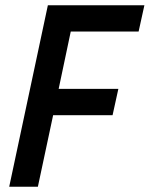

<svg xmlns="http://www.w3.org/2000/svg" viewBox="-20 -710 569 730"><path d="M15 0 162 -690H529L507 -590H249L203 -372H430L408 -272H182L124 0Z"/></svg>

Font: Radio Canada Condensed Medium
Style: Italic
Weight: 500
Width: 3
Italic angle: -12°
Designer: Charles Daoud, Etienne Aubert Bonn, Alexandre Saumier Demers, Jacques Le Bailly
Foundry: Radio-Canada
Version: Version 2.104; ttfautohint (v1.8.4.7-5d5b);gftools[0.9.28.de